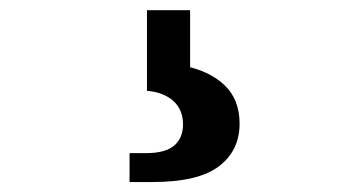

<svg xmlns="http://www.w3.org/2000/svg" viewBox="-20 -44 660 376"><path d="M233.7 255.9H265.7Q303.8 255.9 321.1 241.1Q338.4 226.3 338.4 199.8Q338.4 170.8 319.6 153.8Q300.8 136.8 267.8 133.8V-24H352.3V112.3L336.8 84.1Q389.4 94.2 419.3 122.4Q449.2 150.6 449.2 198.2Q449.2 250.8 408.8 281.6Q368.5 312.5 278.2 312.5H233.7Z"/></svg>

Font: Monaspace Xenon Var
Style: Regular
Weight: 400
Designer: Riley Cran and the Lettermatic Team
Version: Version 1.000 (Monaspace Xenon Var)